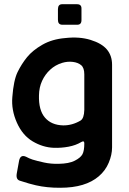

<svg xmlns="http://www.w3.org/2000/svg" viewBox="-20 -690 610 908"><path d="M279 -97Q321.7 -96.7 360.7 -119.7Q377.7 -130 378.7 -170.3V-338.3Q378.7 -369.3 363.8 -381.8Q349 -394.3 324.2 -397.3Q299.3 -400.3 274 -392.7Q241.3 -382.7 217.2 -360.3Q193 -338 179 -307.5Q165 -277 164.3 -239.3Q162.3 -169 192.7 -133.7Q223 -98.3 279 -97ZM59.3 130.3 70.3 69.7Q77 38.7 104 51.7Q117 59 134 64.7Q155.3 71.3 188.2 78.5Q221 85.7 257.7 84.7Q306 84 333.5 70Q361 56 369.8 39.7Q378.7 23.3 378.7 -11.7Q379 -26.7 364.3 -18.3Q338.7 -2.7 304 3.8Q269.3 10.3 234 9Q182.7 7 134.7 -21.3Q86.7 -49.7 59.8 -110Q33 -170.3 38.3 -231Q44.3 -310.3 63 -348.8Q81.7 -387.3 108 -419.7Q134.3 -452 180.5 -478.5Q226.7 -505 288.3 -510Q355.3 -517.7 408.3 -501.3Q461.3 -485 485.7 -455.8Q510 -426.7 510 -383.7V7Q510 42 494.3 79.3Q478.7 116.7 447.2 143.7Q415.7 170.7 370.3 184.3Q325 198 264.3 198Q202 198.3 149.7 186.3Q122 180.3 74.3 164.7Q54.3 159 59.3 130.3ZM254 -596.3V-647.3Q254.7 -670 273.3 -670H344.7Q366.3 -670 365.3 -648V-596.3Q366 -572.3 344.3 -573H273.7Q254 -573.7 254 -596.3Z"/></svg>

Font: Vivano Light
Style: Regular
Weight: 300
Designer: Joe Prince, Josias Burgherr
Version: Version 2.064;September 19, 2022;FontCreator 14.0.0.2877 64-